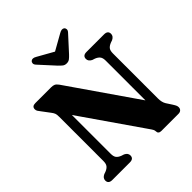

<svg xmlns="http://www.w3.org/2000/svg" viewBox="-241 -1074 1235 1235"><g transform="rotate(-45 376.0 -457.0)"><path d="M262.5 -29.5Q262.5 0 228 0H68.5Q33.5 0 33.5 -29.5Q33.5 -51.5 58 -63L75 -69Q94 -76.5 104 -89Q114 -101.5 114 -127V-529Q114 -549 110.5 -559.2Q107 -569.5 96.5 -583L56 -637Q47 -648.5 42 -656.2Q37 -664 37 -674Q37 -700 67.5 -700H211.5Q228 -700 238.5 -695.2Q249 -690.5 260.5 -675L581 -211.5V-573Q581 -598 571.2 -610.5Q561.5 -623 541.5 -631L523 -637Q498.5 -649 498.5 -670.5Q498.5 -700 533 -700H692.5Q727.5 -700 727.5 -670.5Q727.5 -649 703 -637L686 -631Q666 -623 656.2 -610.8Q646.5 -598.5 646.5 -573V-163.5Q646.5 -128.5 660 -107L686 -67Q695.5 -52 698.5 -44.5Q701.5 -37 701.5 -29Q701.5 -16 693 -8Q684.5 0 670 0H514.5Q487.5 0 487.5 -24Q487.5 -32 483.2 -40.2Q479 -48.5 465 -68L180 -479.5V-126.5Q180 -101.5 189.5 -89.2Q199 -77 219.5 -69L238 -63Q262.5 -51 262.5 -29.5ZM443 -768.5Q430 -754.5 419 -746Q408 -737.5 391.5 -737.5Q375 -737.5 364.2 -746Q353.5 -754.5 340 -768.5L245.5 -872Q235.5 -883 236.2 -892.8Q237 -902.5 242.5 -908Q257.5 -921 283 -905.5L391.5 -844.5L500 -905.5Q525.5 -920.5 540.5 -908Q546 -902.5 546.8 -892.8Q547.5 -883 537.5 -872Z"/></g></svg>

Font: Fraunces 72pt S050
Style: Bold
Weight: 700
Version: Version 1.000; ttfautohint (v1.8.3)